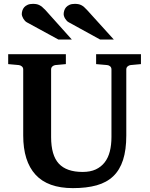

<svg xmlns="http://www.w3.org/2000/svg" viewBox="-20 -949 769 985"><path d="M649.9 -615.2Q641.6 -614.3 634.8 -608.4Q627.9 -602.5 627.9 -592.8V-253.9Q627.9 -180.2 611.3 -128.7Q594.7 -77.1 561 -44.9Q527.3 -12.7 475.8 1.7Q424.3 16.1 354 16.1Q225.1 16.1 162.1 -53Q99.1 -122.1 99.1 -253.9V-592.8Q99.1 -602.5 92 -608.4Q85 -614.3 76.2 -615.2L22 -620.1V-670.9H317.9V-620.1L264.2 -615.2Q255.9 -614.3 249 -608.4Q242.2 -602.5 242.2 -592.8V-246.1Q242.2 -152.3 281.7 -109.6Q321.3 -66.9 403.8 -66.9Q443.4 -66.9 471.2 -79.8Q499 -92.8 517.1 -116.2Q535.2 -139.6 543.5 -172.6Q551.8 -205.6 551.8 -246.1V-592.8Q551.8 -602.5 545.4 -608.4Q539.1 -614.3 529.8 -615.2L473.1 -620.1V-670.9H703.1V-620.1ZM279.8 -746.1 117.7 -834.5Q112.3 -837.4 107.7 -842.5Q103 -847.7 99.6 -853.5Q96.2 -859.4 94 -865.5Q91.8 -871.6 91.8 -876.5Q91.8 -885.3 94.7 -894.8Q97.7 -904.3 104.2 -911.9Q110.8 -919.4 121.8 -924.3Q132.8 -929.2 148.9 -929.2Q159.2 -929.2 167 -927.7Q174.8 -926.3 182.1 -922.6Q189.5 -918.9 196.8 -912.8Q204.1 -906.7 212.9 -897.5L348.6 -746.1ZM493.7 -746.1 333 -834.5Q327.1 -837.4 322.5 -842.5Q317.9 -847.7 314.2 -853.5Q310.5 -859.4 308.6 -865.5Q306.6 -871.6 306.6 -876.5Q306.6 -885.3 309.6 -894.8Q312.5 -904.3 319.1 -911.9Q325.7 -919.4 336.7 -924.3Q347.7 -929.2 363.8 -929.2Q374 -929.2 381.8 -927.7Q389.6 -926.3 397 -922.6Q404.3 -918.9 411.4 -912.8Q418.5 -906.7 426.8 -897.5L564 -746.1Z"/></svg>

Font: Charis SIL
Style: Bold
Weight: 700
Foundry: SIL International
Version: Version 4.112